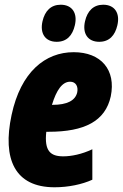

<svg xmlns="http://www.w3.org/2000/svg" viewBox="-20 -783 520 813"><path d="M400 -606C443 -606 467 -633 477 -676C489 -727 466 -763 417 -763C376 -763 350 -737 340 -693C328 -641 352 -606 400 -606ZM220 -606C263 -606 287 -633 297 -676C309 -727 286 -763 237 -763C196 -763 170 -737 160 -693C148 -641 172 -606 220 -606ZM211 10C269 10 327 -2 371 -22V-151C327 -130 282 -121 248 -121C194 -121 167 -143 176 -225H186C338 -225 426 -270 449 -375C472 -487 408 -562 292 -562C172 -562 68 -479 29 -296C-11 -109 43 10 211 10ZM277 -437C301 -437 312 -417 307 -392C299 -357 264 -339 202 -339H200C219 -402 244 -437 277 -437Z"/></svg>

Font: Noto Sans ExtraCondensed Black
Style: Italic
Weight: 900
Width: 2
Italic angle: -12°
Designer: Monotype Design Team
Foundry: Monotype Imaging Inc.
Version: Version 2.013